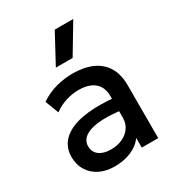

<svg xmlns="http://www.w3.org/2000/svg" viewBox="-184 -873 920 1001"><g transform="rotate(-30 276.0 -373.0)"><path d="M214 15Q162.5 15 123.5 -4.2Q84.5 -23.5 62.8 -58.8Q41 -94 41 -142Q41 -182.5 61.5 -215.2Q82 -248 125.2 -269.5Q168.5 -291 236.5 -298.2Q304.5 -305.5 400 -296L402 -220Q334 -229.5 285 -228Q236 -226.5 204.8 -215.8Q173.5 -205 158.8 -187.2Q144 -169.5 144 -146.5Q144 -110.5 169.8 -91Q195.5 -71.5 240.5 -71.5Q279 -71.5 309.5 -85.5Q340 -99.5 357.8 -125Q375.5 -150.5 375.5 -185V-316.5Q375.5 -349.5 361.5 -373.8Q347.5 -398 319 -411.5Q290.5 -425 248 -425Q209 -425 171 -413.2Q133 -401.5 98.5 -376.5L67.5 -457.5Q114 -489 164.5 -502Q215 -515 261.5 -515Q330.5 -515 379.8 -493.2Q429 -471.5 455.5 -427.8Q482 -384 482 -317.5V0H383V-58.5Q358 -23 313.5 -4Q269 15 214 15ZM203.5 -585 297.5 -759.5H409L304.5 -585Z"/></g></svg>

Font: Geologica Thin Roman
Style: Regular
Weight: 400
Version: Version 1.010;gftools[0.9.28]